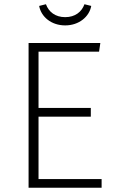

<svg xmlns="http://www.w3.org/2000/svg" viewBox="-20 -887 544 907"><path d="M288 -767C353 -767 402 -808 411 -859L379 -867C366 -831 335 -806 288 -806C241 -806 210 -831 197 -867L165 -859C174 -808 222 -767 288 -767ZM454 -684H115V0H460V-41H162V-336H409V-377H162V-643H448Z"/></svg>

Font: Fira Sans ExtraLight
Style: Regular
Weight: 200
Designer: bBox Type GmbH & Carrois Corporate GbR & Edenspiekermann AG
Foundry: bBox Type GmbH & Carrois Corporate GbR & Edenspiekermann AG
Version: Version 4.300;PS 004.300;hotconv 1.0.88;makeotf.lib2.5.64775